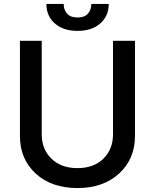

<svg xmlns="http://www.w3.org/2000/svg" viewBox="-20 -932 777 964"><path d="M438.5 -912.1H525.9Q525.9 -851.6 483.4 -814.2Q440.9 -776.9 369.1 -776.9Q297.9 -776.9 255.4 -814.2Q212.9 -851.6 212.9 -912.1H299.8Q299.8 -882.8 316.9 -863.5Q334 -844.2 369.1 -844.2Q404.3 -844.2 421.4 -863.5Q438.5 -882.8 438.5 -912.1ZM547.4 -727.1H657.7V-249Q657.7 -133.8 578.1 -60.8Q498.5 12.2 368.7 12.2Q238.8 12.2 159.4 -60.5Q80.1 -133.3 80.1 -249V-727.1H189.5V-257.8Q189.5 -182.6 238.3 -135.3Q287.1 -87.9 368.7 -87.9Q450.7 -87.9 499 -135.3Q547.4 -182.6 547.4 -257.8Z"/></svg>

Font: Interop Med
Style: Regular
Weight: 500
Designer: Rasmus Andersson, Google, Jang Haemin
Foundry: jhaemin
Version: Version 1.007